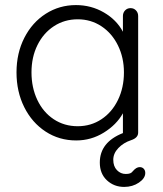

<svg xmlns="http://www.w3.org/2000/svg" viewBox="-20 -543 641 756"><path d="M552 138Q552 159 527 176Q502 193 469 193Q429 193 401 167Q373 141 373 97Q373 17 464 -19V-97Q439 -52 389 -21Q339 10 280 10Q213 10 159.5 -25Q106 -60 75.5 -121Q45 -182 45 -258Q45 -334 76 -394.5Q107 -455 160.5 -489Q214 -523 279 -523Q339 -523 389 -494Q439 -465 464 -418V-480Q464 -493 472.5 -502Q481 -511 494 -511Q507 -511 515.5 -502Q524 -493 524 -480V-21Q524 0 496 9Q466 19 446 40Q426 61 426 86Q426 112 440.5 127Q455 142 475 142Q486 142 492.5 139.5Q499 137 504 130Q517 115 530 115Q540 115 546 121.5Q552 128 552 138ZM468 -258Q468 -316 444.5 -364Q421 -412 379.5 -439.5Q338 -467 286 -467Q234 -467 192.5 -440Q151 -413 127.5 -365.5Q104 -318 104 -258Q104 -198 127 -149.5Q150 -101 191.5 -73.5Q233 -46 286 -46Q338 -46 379.5 -73.5Q421 -101 444.5 -149.5Q468 -198 468 -258Z"/></svg>

Font: Quicksand
Style: Regular
Weight: 400
Designer: Andrew Paglinawan
Foundry: Andrew Paglinawan
Version: Version 3.000